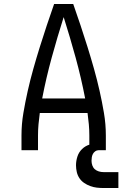

<svg xmlns="http://www.w3.org/2000/svg" viewBox="-20 -755 640 965"><path d="M88 0V-74Q88 -131 97.5 -187Q107 -243 119.5 -298.5Q132 -354 147.5 -409Q163 -464 180 -518.5Q197 -573 215 -627Q233 -681 252 -735H348Q367 -681 385 -627Q403 -573 420 -518.5Q437 -464 452.5 -409Q468 -354 480.5 -298.5Q493 -243 502.5 -187Q512 -131 512 -74V0H429V-74Q429 -102 426.5 -130Q424 -158 420 -187H180Q176 -158 173.5 -130Q171 -102 171 -74V0ZM408 -260Q388 -364 360 -466Q332 -568 300 -669Q268 -568 240 -466Q212 -364 192 -260ZM500 190Q483 190 466 188Q449 186 433 180Q417 174 403 164.5Q389 155 379.5 141Q370 127 366 110Q362 93 362 76Q362 54 369 32Q376 10 392.5 -6Q409 -22 431 -28.5Q453 -35 475 -35V0Q466 0 458.5 5.5Q451 11 447 18.5Q443 26 441.5 35Q440 44 440 53Q440 65 444 76.5Q448 88 456.5 95.5Q465 103 476.5 106.5Q488 110 500 110H575V190Z"/></svg>

Font: Bmono
Style: Regular
Weight: 400
Monospace: yes
Designer: Belleve Invis
Foundry: Belleve Invis
Version: Version 11.2.2; ttfautohint (v1.8.2)